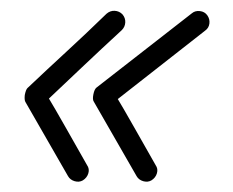

<svg xmlns="http://www.w3.org/2000/svg" viewBox="-20 -447 442 364"><path d="M373 -418Q378 -411 377 -402.5Q376 -394 369 -389Q324 -354 279 -318.5Q234 -283 189 -248Q187 -246 187 -251Q187 -256 189 -262Q190 -268 191.5 -272.5Q193 -277 194 -275Q215 -240 235 -204.5Q255 -169 275 -134Q280 -127 277.5 -118.5Q275 -110 267 -105Q260 -101 251.5 -103.5Q243 -106 239 -113Q219 -148 198.5 -183.5Q178 -219 158 -254Q155 -258 157 -268Q159 -278 163 -281Q208 -316 253.5 -351.5Q299 -387 344 -422Q350 -427 359 -426Q368 -425 373 -418ZM182 -421Q189 -427 197.5 -426.5Q206 -426 212 -420Q218 -413 217.5 -404.5Q217 -396 211 -390Q173 -355 135.5 -319.5Q98 -284 61 -249Q59 -248 59 -252.5Q59 -257 60 -262Q61 -268 62 -272.5Q63 -277 64 -275Q85 -240 105 -204.5Q125 -169 145 -134Q145 -134 145 -134Q145 -134 145 -134Q150 -127 147.5 -118.5Q145 -110 137 -105Q130 -101 121.5 -103.5Q113 -106 109 -113Q89 -148 68.5 -183.5Q48 -219 28 -254Q26 -258 27 -267Q29 -277 32 -280Q69 -315 107 -350Q145 -385 182 -421Q182 -421 182 -421Q182 -421 182 -421Z"/></svg>

Font: FRB American Cursive Medium
Style: Italic
Weight: 500
Italic angle: -25°
Version: Version 2.0;Modular Font Editor K font №1